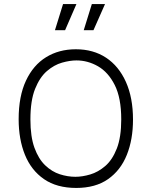

<svg xmlns="http://www.w3.org/2000/svg" viewBox="-20 -915 748 947"><path d="M356 12Q260 12 197 -31.5Q134 -75 103 -151.5Q72 -228 72 -327Q72 -440 108 -517Q144 -594 207.5 -633Q271 -672 354 -672Q440 -672 503 -630.5Q566 -589 601 -511Q636 -433 636 -325Q636 -227 605.5 -151Q575 -75 513 -31.5Q451 12 356 12ZM352 -43Q386 -43 425 -54.5Q464 -66 499 -96Q534 -126 556 -182Q578 -238 578 -326Q578 -432 546 -495.5Q514 -559 463.5 -588Q413 -617 357 -617Q325 -617 286 -606Q247 -595 211.5 -564.5Q176 -534 153 -476.5Q130 -419 130 -326Q130 -241 150 -186Q170 -131 203 -99.5Q236 -68 275 -55.5Q314 -43 352 -43ZM301 -766H251L291 -895H357ZM441 -766H393L433 -895H498Z"/></svg>

Font: Bricolage Grotesque 10pt ExtraLight
Style: Regular
Weight: 200
Designer: Mathieu Triay
Foundry: Atelier Triay
Version: Version 1.000; ttfautohint (v1.8.4.7-5d5b);gftools[0.9.32]